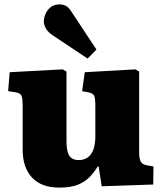

<svg xmlns="http://www.w3.org/2000/svg" viewBox="-20 -838 740 872"><path d="M249 14Q168 14 125.5 -31.5Q83 -77 83 -158V-358Q83 -387 78.5 -401Q74 -415 50 -419L17 -424L24 -510L265 -523L282 -513V-201Q282 -167 287.5 -147.5Q293 -128 305.5 -119.5Q318 -111 338 -111Q362 -111 379 -123.5Q396 -136 404.5 -160Q413 -184 413 -219V-359Q413 -394 407 -404.5Q401 -415 380 -419L353 -424L365 -510L595 -523L612 -513V-148Q612 -117 619 -104.5Q626 -92 643 -88L677 -82L676 0L442 8L428 -82H424Q408 -56 387.5 -34.5Q367 -13 334.5 0.5Q302 14 249 14ZM378 -572 219 -678Q198 -692 188.5 -708.5Q179 -725 179 -741Q179 -755 186 -773Q193 -791 209 -804.5Q225 -818 250 -818Q266 -818 279 -811.5Q292 -805 305 -784L418 -613Z"/></svg>

Font: Literata 18pt ExtraBold
Style: Regular
Weight: 800
Designer: Latin by Veronika Burian and Jose Scaglione. Greek by Irene Vlachou. Cyrillic by Vera Evstafieva.
Foundry: TypeTogether
Version: Version 3.103;gftools[0.9.29]